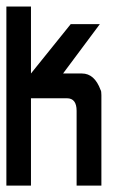

<svg xmlns="http://www.w3.org/2000/svg" viewBox="-20 -582 399 602"><path d="M0 -561.5H77.1V-351.6L201.7 -506.3H293L177.7 -351.6H236.8Q276.4 -351.6 295.4 -299.8Q297.9 -296.9 297.9 -283.7V0H220.2V-234.4Q220.2 -273.9 189.9 -273.9H77.1V0H0Z"/></svg>

Font: Kadhim
Style: Regular
Weight: 400
Designer: Developer/ Husham Jawad
Version: Version 1.00;December 29, 2020;FontCreator 13.0.0.2683 32-bi